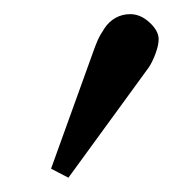

<svg xmlns="http://www.w3.org/2000/svg" viewBox="-20 -788 262 270"><path d="M163.1 -768.1Q177.7 -768.1 190.4 -756.3Q203.1 -744.6 203.1 -732.9Q203.1 -724.6 198.7 -712.6Q194.3 -700.7 189 -692.9L76.2 -538.1L51.8 -550.8L109.9 -711.9Q113.8 -723.1 117.2 -731Q120.6 -738.8 127 -748.3Q133.3 -757.8 142.6 -762.9Q151.9 -768.1 163.1 -768.1Z"/></svg>

Font: Linux Libertine G
Style: Bold
Weight: 700
Designer: Philipp H. Poll
Foundry: Philipp H. Poll
Version: Version 5.0.3